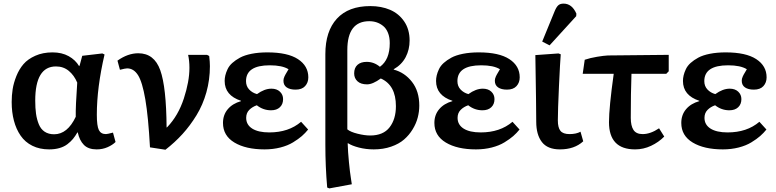

<svg xmlns="http://www.w3.org/2000/svg" viewBox="-20 -816 4310 1067"><path d="M252.9 14.2Q200.2 14.2 159.9 -5.9Q119.6 -25.9 94.7 -62Q69.8 -98.1 57.4 -145.3Q44.9 -192.4 44.9 -249Q44.9 -285.6 50.3 -320.3Q55.7 -355 71 -393.3Q86.4 -431.6 110.6 -459.7Q134.8 -487.8 176.5 -506.3Q218.3 -524.9 272 -524.9Q323.7 -524.9 361.6 -503.9Q399.4 -482.9 419.9 -448.2L422.9 -453.1L437 -505.9L548.8 -519L561 -513.2Q518.1 -329.1 518.1 -178.2Q518.1 -116.2 529.3 -93.5Q540.5 -70.8 568.8 -70.8Q576.2 -70.8 607.9 -79.1L622.1 -26.9Q605.5 -10.3 577.6 2Q549.8 14.2 517.1 14.2Q471.2 14.2 446.5 -10.5Q421.9 -35.2 412.1 -80.1H410.2Q397.9 -59.1 385.5 -43.9Q373 -28.8 354.5 -14.6Q335.9 -0.5 310.5 6.8Q285.2 14.2 252.9 14.2ZM280.8 -69.8Q355 -69.8 400.9 -167Q399.9 -225.1 409.2 -356.9Q392.1 -397.5 362.3 -422.1Q332.5 -446.8 291 -446.8Q175.8 -446.8 175.8 -256.8Q175.8 -215.3 180.2 -184.1Q184.6 -152.8 195.6 -125.7Q206.5 -98.6 228 -84.2Q249.5 -69.8 280.8 -69.8Z M899.4 16.1 813.5 2.9Q804.2 -167 787.6 -263.7Q771 -360.4 747.1 -398.2Q723.1 -436 686.5 -436Q676.8 -436 646.5 -428.2L632.8 -479Q690.4 -520 748.5 -520Q836.9 -520 870.6 -426Q904.3 -332 905.8 -106.9L909.7 -109.9Q970.2 -172.9 1001.5 -268.1Q1032.7 -363.3 1032.7 -439Q1032.7 -478.5 1025.4 -511.2H1130.4L1142.6 -504.9Q1146.5 -470.7 1146.5 -448.2Q1146.5 -373 1127 -303.2Q1107.4 -233.4 1072 -175.5Q1036.6 -117.7 994.1 -71Q951.7 -24.4 899.4 16.1Z M1450.2 14.2Q1346.2 14.2 1282.7 -23.9Q1219.2 -62 1219.2 -132.8Q1219.2 -177.7 1245.8 -209.2Q1272.5 -240.7 1319.3 -253.9V-255.9Q1228.5 -285.6 1228.5 -366.2Q1228.5 -381.3 1232.2 -397Q1235.8 -412.6 1244.6 -431.4Q1253.4 -450.2 1271 -466.1Q1288.6 -481.9 1313.7 -495.6Q1338.9 -509.3 1378.2 -517.1Q1417.5 -524.9 1466.3 -524.9Q1578.6 -524.9 1636 -487.3Q1693.4 -449.7 1693.4 -386.2Q1693.4 -356.9 1675.5 -337.4Q1657.7 -317.9 1622.6 -317.9Q1591.3 -317.9 1573.2 -330.3Q1555.2 -342.8 1555.2 -367.2Q1555.2 -373 1556.4 -378.4Q1557.6 -383.8 1561 -391.4Q1564.5 -398.9 1566.7 -402.6Q1568.8 -406.2 1575.2 -417Q1581.5 -427.7 1583.5 -431.2Q1548.3 -453.1 1479.5 -453.1Q1347.2 -453.1 1347.2 -365.2Q1347.2 -337.4 1364.5 -318.8Q1381.8 -300.3 1408.2 -293Q1449.7 -323.2 1488.3 -323.2Q1518.1 -323.2 1535.6 -306.6Q1553.2 -290 1553.2 -265.1Q1553.2 -236.8 1535.4 -220Q1517.6 -203.1 1486.3 -203.1Q1442.4 -203.1 1407.2 -231Q1381.8 -222.2 1365 -205.1Q1348.1 -188 1348.1 -161.1Q1348.1 -122.6 1381.8 -101.3Q1415.5 -80.1 1476.6 -80.1Q1584 -80.1 1653.3 -139.2L1692.4 -96.2Q1676.8 -76.7 1657.5 -59.8Q1638.2 -43 1608.6 -24.9Q1579.1 -6.8 1538.1 3.7Q1497.1 14.2 1450.2 14.2Z M1810.1 231 1798.3 226.1Q1788.1 109.9 1788.1 -12.2V-515.1Q1788.1 -642.6 1852.3 -712.4Q1916.5 -782.2 2038.1 -782.2Q2099.1 -782.2 2147.7 -761.5Q2196.3 -740.7 2226.3 -696.8Q2256.3 -652.8 2256.3 -590.8Q2256.3 -540.5 2234.6 -498.8Q2212.9 -457 2168 -431.2V-429.2Q2229 -413.1 2269.5 -361.1Q2310.1 -309.1 2310.1 -229Q2310.1 -195.8 2301.5 -162.8Q2293 -129.9 2273.4 -97.7Q2253.9 -65.4 2225.6 -40.8Q2197.3 -16.1 2153.6 -1Q2109.9 14.2 2057.1 14.2Q2014.2 14.2 1975.1 4.2Q1936 -5.9 1914.1 -20H1912.1Q1913.6 28.3 1919.2 85.4Q1924.8 142.6 1930.2 175.3L1935.1 208ZM2037.1 -63Q2109.9 -63 2145 -108.4Q2180.2 -153.8 2180.2 -226.1Q2180.2 -342.8 2096.2 -379.9Q2051.3 -347.2 2020 -347.2Q1984.9 -347.2 1966.6 -364.3Q1948.2 -381.3 1948.2 -408.2Q1948.2 -439 1966.6 -455.6Q1984.9 -472.2 2018.1 -472.2Q2058.6 -472.2 2091.3 -444.8Q2146 -483.9 2146 -576.2Q2146 -608.9 2136.2 -633.3Q2126.5 -657.7 2109.6 -671.4Q2092.8 -685.1 2073.5 -691.7Q2054.2 -698.2 2032.2 -698.2Q1910.2 -698.2 1910.2 -538.1V-97.2Q1927.7 -82.5 1967.3 -72.8Q2006.8 -63 2037.1 -63Z M2625 14.2Q2521 14.2 2457.5 -23.9Q2394 -62 2394 -132.8Q2394 -177.7 2420.7 -209.2Q2447.3 -240.7 2494.1 -253.9V-255.9Q2403.3 -285.6 2403.3 -366.2Q2403.3 -381.3 2407 -397Q2410.6 -412.6 2419.4 -431.4Q2428.2 -450.2 2445.8 -466.1Q2463.4 -481.9 2488.5 -495.6Q2513.7 -509.3 2553 -517.1Q2592.3 -524.9 2641.1 -524.9Q2753.4 -524.9 2810.8 -487.3Q2868.2 -449.7 2868.2 -386.2Q2868.2 -356.9 2850.3 -337.4Q2832.5 -317.9 2797.4 -317.9Q2766.1 -317.9 2748 -330.3Q2730 -342.8 2730 -367.2Q2730 -373 2731.2 -378.4Q2732.4 -383.8 2735.8 -391.4Q2739.3 -398.9 2741.5 -402.6Q2743.7 -406.2 2750 -417Q2756.3 -427.7 2758.3 -431.2Q2723.1 -453.1 2654.3 -453.1Q2522 -453.1 2522 -365.2Q2522 -337.4 2539.3 -318.8Q2556.6 -300.3 2583 -293Q2624.5 -323.2 2663.1 -323.2Q2692.9 -323.2 2710.4 -306.6Q2728 -290 2728 -265.1Q2728 -236.8 2710.2 -220Q2692.4 -203.1 2661.1 -203.1Q2617.2 -203.1 2582 -231Q2556.6 -222.2 2539.8 -205.1Q2522.9 -188 2522.9 -161.1Q2522.9 -122.6 2556.6 -101.3Q2590.3 -80.1 2651.4 -80.1Q2758.8 -80.1 2828.1 -139.2L2867.2 -96.2Q2851.6 -76.7 2832.3 -59.8Q2813 -43 2783.4 -24.9Q2753.9 -6.8 2712.9 3.7Q2671.9 14.2 2625 14.2Z M3034.2 -564 2993.2 -585 3062 -752.9Q3071.3 -775.9 3081.8 -785.9Q3092.3 -795.9 3111.8 -795.9Q3158.7 -795.9 3183.1 -740.2L3182.1 -726.1ZM3091.8 14.2Q3022.9 14.2 2991.5 -26.6Q2960 -67.4 2960 -139.2Q2960 -214.4 2955.1 -509.8L3084 -519L3096.2 -514.2Q3092.8 -474.6 3086.4 -337.9Q3080.1 -201.2 3080.1 -147Q3080.1 -106.9 3094.5 -88.9Q3108.9 -70.8 3145 -70.8Q3182.1 -70.8 3206.1 -84L3221.2 -30.8Q3172.4 14.2 3091.8 14.2Z M3509.3 14.2Q3364.3 14.2 3364.3 -137.2Q3364.3 -217.3 3390.6 -405.8H3218.3L3229.5 -483.9Q3259.8 -494.1 3298.1 -500.5Q3336.4 -506.8 3358.4 -507.8L3696.3 -511.2V-419.9L3682.6 -405.8H3489.3Q3485.4 -297.9 3485.4 -161.1Q3485.4 -116.7 3500.5 -93.8Q3515.6 -70.8 3551.3 -70.8Q3594.7 -70.8 3642.6 -103L3671.4 -57.1Q3640.1 -25.4 3597.9 -5.6Q3555.7 14.2 3509.3 14.2Z M3997.1 14.2Q3893.1 14.2 3829.6 -23.9Q3766.1 -62 3766.1 -132.8Q3766.1 -177.7 3792.7 -209.2Q3819.3 -240.7 3866.2 -253.9V-255.9Q3775.4 -285.6 3775.4 -366.2Q3775.4 -381.3 3779.1 -397Q3782.7 -412.6 3791.5 -431.4Q3800.3 -450.2 3817.9 -466.1Q3835.4 -481.9 3860.6 -495.6Q3885.7 -509.3 3925 -517.1Q3964.4 -524.9 4013.2 -524.9Q4125.5 -524.9 4182.9 -487.3Q4240.2 -449.7 4240.2 -386.2Q4240.2 -356.9 4222.4 -337.4Q4204.6 -317.9 4169.4 -317.9Q4138.2 -317.9 4120.1 -330.3Q4102.1 -342.8 4102.1 -367.2Q4102.1 -373 4103.3 -378.4Q4104.5 -383.8 4107.9 -391.4Q4111.3 -398.9 4113.5 -402.6Q4115.7 -406.2 4122.1 -417Q4128.4 -427.7 4130.4 -431.2Q4095.2 -453.1 4026.4 -453.1Q3894 -453.1 3894 -365.2Q3894 -337.4 3911.4 -318.8Q3928.7 -300.3 3955.1 -293Q3996.6 -323.2 4035.2 -323.2Q4064.9 -323.2 4082.5 -306.6Q4100.1 -290 4100.1 -265.1Q4100.1 -236.8 4082.3 -220Q4064.5 -203.1 4033.2 -203.1Q3989.3 -203.1 3954.1 -231Q3928.7 -222.2 3911.9 -205.1Q3895 -188 3895 -161.1Q3895 -122.6 3928.7 -101.3Q3962.4 -80.1 4023.4 -80.1Q4130.9 -80.1 4200.2 -139.2L4239.3 -96.2Q4223.6 -76.7 4204.3 -59.8Q4185.1 -43 4155.5 -24.9Q4126 -6.8 4085 3.7Q4043.9 14.2 3997.1 14.2Z"/></svg>

Font: Literata Book SemiBold
Style: Regular
Weight: 600
Designer: Latin by Veronika Burian and Jose Scaglione. Greek by Irene Vlachou. Cyrillic by Vera Evstafieva
Foundry: TypeTogether
Version: Version 2.003;PS 002.003;hotconv 1.0.88;makeotf.lib2.5.64775